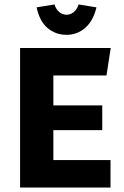

<svg xmlns="http://www.w3.org/2000/svg" viewBox="-20 -840 557 860"><path d="M219 -123H475V0H70V-625H476L457 -502H219V-368H438V-257H219ZM144 -807 224 -820Q231 -798 245.5 -786Q260 -774 278 -774Q296 -774 310.5 -786Q325 -798 332 -820L412 -807Q398 -747 362 -715.5Q326 -684 278 -684Q229 -684 193 -714.5Q157 -745 144 -807Z"/></svg>

Font: Changa SemiBold
Style: Regular
Weight: 600
Designer: Eduardo Rodriguez Tunni
Foundry: Eduardo Rodriguez Tunni
Version: Version 2.002; ttfautohint (v1.5) -l 8 -r 50 -G 150 -x 14 -H